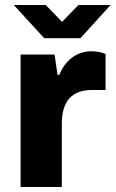

<svg xmlns="http://www.w3.org/2000/svg" viewBox="-20 -744 460 764"><path d="M35 -724 156 -592H300L420 -724H292L227 -657L162 -724ZM62 0H226V-251C226 -339 263 -386 348 -386H400V-529C391 -534 369 -540 345 -540C282 -540 238 -501 216 -446H209L197 -527H62Z"/></svg>

Font: Archivo ExtraBold
Style: Regular
Weight: 800
Designer: Hector Gatti
Foundry: Omnibus-Type
Version: Version 2.001